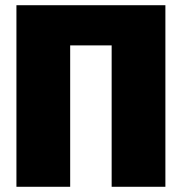

<svg xmlns="http://www.w3.org/2000/svg" viewBox="-20 -716 697 736"><path d="M614 -696H43V0H249V-542H408V0H614Z"/></svg>

Font: Fira Sans Heavy
Style: Regular
Weight: 900
Designer: bBox Type GmbH & Carrois Corporate GbR & Edenspiekermann AG
Foundry: bBox Type GmbH & Carrois Corporate GbR & Edenspiekermann AG
Version: Version 4.300;PS 004.300;hotconv 1.0.88;makeotf.lib2.5.64775